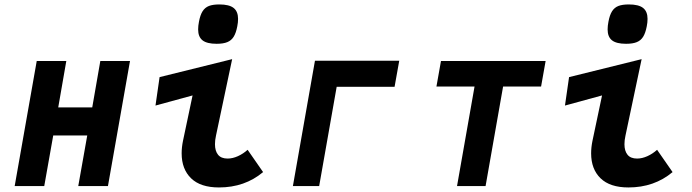

<svg xmlns="http://www.w3.org/2000/svg" viewBox="-20 -818 3040 844"><path d="M141.5 -550H271.5L236 -346H385.5L421 -550H551.5L454.5 0H324L363.5 -222.5H214L174.5 0H44.5Z M778.5 -144Q778.5 -170.5 784.5 -199.5L826.5 -398.5L663.5 -354L681.5 -479L1000.5 -558L929.5 -222Q925 -202 925 -184Q925 -154.5 938.5 -137.8Q952 -121 980.5 -121Q1002.5 -121 1025.8 -131.5Q1049 -142 1068.5 -159.5L1136.5 -61.5Q1056 6 942.5 6Q861.5 6 820 -34.2Q778.5 -74.5 778.5 -144ZM851 -688.5Q851 -704.5 854.5 -722Q860 -752 870.5 -768.5Q881 -785 898.5 -791.8Q916 -798.5 944 -798.5Q987.5 -798.5 1007 -783Q1026.5 -767.5 1026.5 -735Q1026.5 -719 1023 -702Q1017.5 -673 1007.2 -656.5Q997 -640 979.2 -632.8Q961.5 -625.5 932 -625.5Q889.5 -625.5 870.2 -640.8Q851 -656 851 -688.5Z M1364.5 -551H1735L1714.5 -436.5H1460L1383 0H1267.5Z M2066 -437.5H1898.5L1918.5 -550H2378.5L2358.5 -437.5H2191.5L2114.5 0H1989Z M2578.5 -144Q2578.5 -170.5 2584.5 -199.5L2626.5 -398.5L2463.5 -354L2481.5 -479L2800.5 -558L2729.5 -222Q2725 -202 2725 -184Q2725 -154.5 2738.5 -137.8Q2752 -121 2780.5 -121Q2802.5 -121 2825.8 -131.5Q2849 -142 2868.5 -159.5L2936.5 -61.5Q2856 6 2742.5 6Q2661.5 6 2620 -34.2Q2578.5 -74.5 2578.5 -144ZM2651 -688.5Q2651 -704.5 2654.5 -722Q2660 -752 2670.5 -768.5Q2681 -785 2698.5 -791.8Q2716 -798.5 2744 -798.5Q2787.5 -798.5 2807 -783Q2826.5 -767.5 2826.5 -735Q2826.5 -719 2823 -702Q2817.5 -673 2807.2 -656.5Q2797 -640 2779.2 -632.8Q2761.5 -625.5 2732 -625.5Q2689.5 -625.5 2670.2 -640.8Q2651 -656 2651 -688.5Z"/></svg>

Font: JuliaMono ExtraBold
Style: Italic
Weight: 800
Italic angle: -9°
Monospace: yes
Designer: cormullion
Foundry: corm
Version: Version 0.057; ttfautohint (v1.8.4)